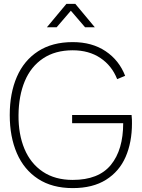

<svg xmlns="http://www.w3.org/2000/svg" viewBox="-20 -950 727 985"><path d="M220.5 -810 320.5 -930H366.5L466.5 -810H416.5L343.5 -895L270.5 -810ZM353 15Q248 15 175.5 -32.2Q103 -79.5 66.5 -164Q30 -248.5 30 -360Q30 -471.5 66.5 -555.8Q103 -640 175.5 -687Q248 -734 353 -734Q452.5 -734 522 -687.2Q591.5 -640.5 622 -561L581 -544Q554 -613 495 -652.5Q436 -692 353 -692Q263 -692 200.8 -650.2Q138.5 -608.5 107.2 -533.8Q76 -459 75 -360Q74 -261.5 105.5 -186.2Q137 -111 199.8 -69Q262.5 -27 353 -27Q486 -27 549 -104.2Q612 -181.5 612 -318H350V-360H655Q656.5 -347.5 656.8 -336.2Q657 -325 657 -317Q657 -220 624.5 -145.2Q592 -70.5 524 -27.8Q456 15 353 15Z"/></svg>

Font: Hauora
Style: Regular
Weight: 400
Designer: Wayne Shih
Foundry: WCYS
Version: Version 1.001